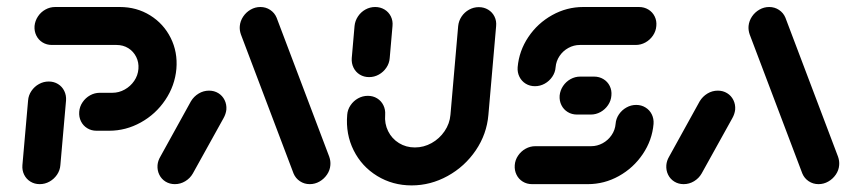

<svg xmlns="http://www.w3.org/2000/svg" viewBox="-20 -539 2503 562"><path d="M96.3 0Q81.1 0 69.1 -7.4Q57 -14.8 50.7 -27.6Q44.4 -40.4 45.6 -55.6L62.2 -244.8Q63.3 -260 72 -272.8Q80.7 -285.6 94.1 -293Q107.4 -300.4 122.6 -300.4Q137.8 -300.4 149.8 -293Q161.9 -285.6 168.1 -272.8Q174.4 -260 173.3 -244.8L156.7 -55.6Q155.6 -40.4 146.9 -27.6Q138.1 -14.8 124.8 -7.4Q111.5 0 96.3 0ZM211.9 -211.9Q213 -227 221.7 -239.8Q230.4 -252.6 243.7 -260Q257 -267.4 272.2 -267.4H308.9Q328.1 -267.4 345 -276.9Q361.9 -286.3 372.8 -302.2Q383.7 -318.1 385.2 -337.4Q386.7 -356.3 378.7 -372.4Q370.7 -388.5 355.6 -398Q340.4 -407.4 321.1 -407.4H131.9Q116.7 -407.4 104.6 -414.8Q92.6 -422.2 86.3 -435Q80 -447.8 81.1 -463Q82.6 -478.1 91.1 -490.9Q99.6 -503.7 113 -511.1Q126.3 -518.5 141.5 -518.5H330.7Q380 -518.5 419.4 -494.1Q458.9 -469.6 479.6 -428.1Q500.4 -386.7 496.3 -337.4Q491.9 -288.1 463.9 -246.5Q435.9 -204.8 392.2 -180.6Q348.5 -156.3 299.3 -156.3H262.6Q247.4 -156.3 235.4 -163.7Q223.3 -171.1 217 -183.9Q210.7 -196.7 211.9 -211.9Z M491.9 0Q476.7 0 464.6 -7.4Q452.6 -14.8 446.3 -27.6Q440 -40.4 441.1 -55.6Q442.2 -68.5 449.3 -80.4L538.9 -242.6Q547.4 -256.7 561.5 -265.2Q575.6 -273.7 591.9 -273.7Q607 -273.7 619.1 -266.3Q631.1 -258.9 637.4 -246.1Q643.7 -233.3 642.6 -218.1Q641.1 -205.2 634.4 -193.3L544.4 -31.1Q536.3 -17 522.2 -8.5Q508.1 0 491.9 0ZM947 -55.6Q945.9 -40.7 937.2 -28Q928.5 -15.2 915.2 -7.6Q901.9 0 886.7 0Q870.7 0 858 -8.5Q845.2 -17 839.3 -31.1L685.2 -438.1Q680.7 -450.7 681.9 -463Q683.3 -477.8 691.9 -490.6Q700.4 -503.3 713.7 -510.9Q727 -518.5 742.2 -518.5Q758.1 -518.5 770.9 -510Q783.7 -501.5 789.6 -487.4L943.7 -80.4Q948.1 -67.8 947 -55.6Z M1060.4 -313.3Q1045.2 -313.3 1033.1 -320.7Q1021.1 -328.1 1014.8 -340.9Q1008.5 -353.7 1009.6 -368.9L1017.8 -463Q1019.3 -478.1 1027.8 -490.9Q1036.3 -503.7 1049.6 -511.1Q1063 -518.5 1078.1 -518.5Q1093.3 -518.5 1105.6 -511.1Q1117.8 -503.7 1124.1 -490.9Q1130.4 -478.1 1128.9 -463L1120.7 -368.9Q1119.6 -353.7 1110.9 -340.9Q1102.2 -328.1 1088.9 -320.7Q1075.6 -313.3 1060.4 -313.3ZM1381.5 -518.1Q1396.7 -518.1 1408.9 -510.7Q1421.1 -503.3 1427.4 -490.6Q1433.7 -477.8 1432.2 -462.6L1409.6 -203Q1404.8 -146.3 1372.6 -98.9Q1340.4 -51.5 1290.4 -23.9Q1240.4 3.7 1184.8 3.7Q1129.3 3.7 1084.1 -23.9Q1038.9 -51.5 1015.2 -98.9Q991.5 -146.3 996.3 -203Q997.4 -218.1 1006.1 -230.9Q1014.8 -243.7 1028.1 -251.1Q1041.5 -258.5 1056.7 -258.5Q1071.9 -258.5 1083.9 -251.1Q1095.9 -243.7 1102.2 -230.9Q1108.5 -218.1 1107.4 -203Q1105.2 -177 1116.1 -155Q1127 -133 1147.8 -120.2Q1168.5 -107.4 1194.4 -107.4Q1220.4 -107.4 1243.3 -120.2Q1266.3 -133 1281.3 -155Q1296.3 -177 1298.5 -203L1321.1 -462.6Q1322.6 -477.8 1331.1 -490.6Q1339.6 -503.3 1353 -510.7Q1366.3 -518.1 1381.5 -518.1Z M1842.2 -231.9Q1857.4 -231.9 1869.4 -224.4Q1881.5 -217 1887.8 -204.3Q1894.1 -191.5 1893 -176.3Q1888.9 -128.5 1861.5 -88Q1834.1 -47.4 1791.5 -23.7Q1748.9 0 1700.7 0H1537.4Q1522.2 0 1510.2 -7.4Q1498.1 -14.8 1491.9 -27.6Q1485.6 -40.4 1486.7 -55.6Q1487.8 -70.7 1496.5 -83.5Q1505.2 -96.3 1518.5 -103.7Q1531.9 -111.1 1547 -111.1H1710.4Q1728.1 -111.1 1744.1 -119.8Q1760 -128.5 1770.2 -143.5Q1780.4 -158.5 1781.9 -176.3Q1783 -191.5 1791.7 -204.3Q1800.4 -217 1813.7 -224.4Q1827 -231.9 1842.2 -231.9ZM1769.6 -259.3Q1768.5 -244.1 1759.8 -231.3Q1751.1 -218.5 1737.8 -211.1Q1724.4 -203.7 1709.3 -203.7H1668.9Q1653.7 -203.7 1641.7 -211.1Q1629.6 -218.5 1623.3 -231.3Q1617 -244.1 1618.1 -259.3Q1619.6 -274.4 1628.1 -287.2Q1636.7 -300 1650 -307.4Q1663.3 -314.8 1678.5 -314.8H1718.9Q1734.1 -314.8 1746.3 -307.4Q1758.5 -300 1764.8 -287.2Q1771.1 -274.4 1769.6 -259.3ZM1545.9 -286.7Q1530.7 -286.7 1518.7 -294.1Q1506.7 -301.5 1500.4 -314.3Q1494.1 -327 1495.2 -342.2Q1499.3 -390 1526.5 -430.6Q1553.7 -471.1 1596.3 -494.8Q1638.9 -518.5 1687 -518.5H1850.4Q1865.6 -518.5 1877.8 -511.1Q1890 -503.7 1896.3 -490.9Q1902.6 -478.1 1901.1 -463Q1900 -447.8 1891.3 -435Q1882.6 -422.2 1869.3 -414.8Q1855.9 -407.4 1840.7 -407.4H1677.4Q1659.6 -407.4 1643.7 -398.7Q1627.8 -390 1617.8 -375Q1607.8 -360 1606.3 -342.2Q1605.2 -327 1596.5 -314.3Q1587.8 -301.5 1574.4 -294.1Q1561.1 -286.7 1545.9 -286.7Z M1981.1 0Q1965.9 0 1953.9 -7.4Q1941.9 -14.8 1935.6 -27.6Q1929.3 -40.4 1930.4 -55.6Q1931.5 -68.5 1938.5 -80.4L2028.1 -242.6Q2036.7 -256.7 2050.7 -265.2Q2064.8 -273.7 2081.1 -273.7Q2096.3 -273.7 2108.3 -266.3Q2120.4 -258.9 2126.7 -246.1Q2133 -233.3 2131.9 -218.1Q2130.4 -205.2 2123.7 -193.3L2033.7 -31.1Q2025.6 -17 2011.5 -8.5Q1997.4 0 1981.1 0ZM2436.3 -55.6Q2435.2 -40.7 2426.5 -28Q2417.8 -15.2 2404.4 -7.6Q2391.1 0 2375.9 0Q2360 0 2347.2 -8.5Q2334.4 -17 2328.5 -31.1L2174.4 -438.1Q2170 -450.7 2171.1 -463Q2172.6 -477.8 2181.1 -490.6Q2189.6 -503.3 2203 -510.9Q2216.3 -518.5 2231.5 -518.5Q2247.4 -518.5 2260.2 -510Q2273 -501.5 2278.9 -487.4L2433 -80.4Q2437.4 -67.8 2436.3 -55.6Z"/></svg>

Font: 26F Galaxy Sans Oblique
Style: Regular
Weight: 400
Italic angle: -5°
Designer: C₂₉H₂₅N₃O₅
Version: Version 1.200;FEAKit 1.0